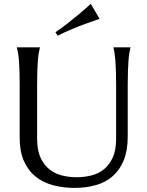

<svg xmlns="http://www.w3.org/2000/svg" viewBox="-20 -941 750 977"><path d="M570.8 -508.8Q570.8 -550.3 569.8 -581.3Q568.8 -612.3 566.9 -635Q564.9 -657.7 562.5 -672.9Q560.1 -688 557.1 -698.2V-700.2H644V-698.2Q641.1 -688 638.4 -672.9Q635.7 -657.7 634 -635Q632.3 -612.3 631.1 -581.3Q629.9 -550.3 629.9 -508.8V-245.1Q629.9 -175.3 609.9 -126Q589.8 -76.7 554.2 -45.2Q518.6 -13.7 468.8 0.7Q418.9 15.1 359.9 15.1Q300.8 15.1 249.8 1.5Q198.7 -12.2 160.9 -42.7Q123 -73.2 101.6 -121.8Q80.1 -170.4 80.1 -240.2V-508.8Q80.1 -550.3 79.1 -581.3Q78.1 -612.3 76.2 -635Q74.2 -657.7 71.5 -672.9Q68.8 -688 65.9 -698.2V-700.2H183.1V-698.2Q180.2 -688 177.5 -672.9Q174.8 -657.7 172.9 -635Q170.9 -612.3 169.9 -581.3Q168.9 -550.3 168.9 -508.8V-234.9Q168.9 -176.8 186.3 -138.9Q203.6 -101.1 231.9 -78.9Q260.3 -56.6 296.4 -47.9Q332.5 -39.1 370.1 -39.1Q407.7 -39.1 443.8 -47.9Q480 -56.6 508.1 -78.9Q536.1 -101.1 553.5 -138.9Q570.8 -176.8 570.8 -234.9ZM486.8 -845.2Q450.7 -833 413.6 -819.3Q397.5 -813.5 379.9 -806.6Q362.3 -799.8 344.2 -792Q326.2 -784.2 307.9 -776.1Q289.6 -768.1 272.9 -759.3L262.2 -777.3Q293.9 -798.3 325.4 -823.2Q356.9 -848.1 383.3 -870.1Q413.6 -895.5 441.9 -921.4Z"/></svg>

Font: Marcellus
Style: Regular
Weight: 400
Designer: Astigmatic (AOETI)
Foundry: Astigmatic (AOETI)
Version: Version 1.000